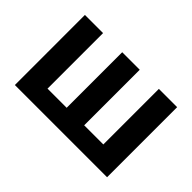

<svg xmlns="http://www.w3.org/2000/svg" viewBox="-95 -823 1085 1085"><g transform="rotate(45 447.5 -280.0)"><path d="M79 0V-560H224V-116H377V-560H517V-116H670V-560H816V0Z"/></g></svg>

Font: Noto Sans SC
Style: Bold
Weight: 700
Designer: Ryoko NISHIZUKA  (kana, bopomofo & ideographs); Paul D. Hunt (Latin, Greek & Cyrillic); Sandoll Communications , Soo-you
Foundry: Adobe
Version: Version 2.004-H2;hotconv 1.0.118;makeotfexe 2.5.65603